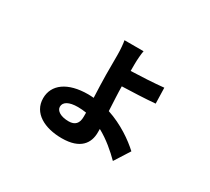

<svg xmlns="http://www.w3.org/2000/svg" viewBox="-137 -863 1274 1167"><g transform="rotate(30 500.0 -279.5)"><path d="M452 -106C452 -60 431 -36 386 -36C331 -36 296 -58 296 -87C296 -120 330 -140 393 -140C413 -140 433 -138 452 -135ZM808 -69C755 -118 670 -178 567 -212C564 -274 560 -340 560 -382C626 -384 725 -388 791 -394L788 -504C722 -497 625 -492 560 -490V-536C560 -571 564 -614 568 -633H434C438 -615 442 -573 442 -535V-395C442 -350 445 -292 447 -236C434 -237 421 -238 408 -238C264 -238 182 -176 182 -81C182 23 281 74 401 74C533 74 574 7 574 -66C574 -73 574 -81 574 -91C640 -55 696 -6 740 38Z"/></g></svg>

Font: Noto Sans Mono CJK JP Bold
Style: Regular
Weight: 700
Designer: Ryoko NISHIZUKA (kana & ideographs); Paul D. Hunt (Latin, Greek & Cyrillic); Wenlong ZHANG (bopomofo); Sandoll Communica
Foundry: Adobe Systems Incorporated
Version: Version 1.004;PS 1.004;hotconv 1.0.82;makeotf.lib2.5.63406